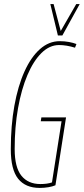

<svg xmlns="http://www.w3.org/2000/svg" viewBox="-20 -912 411 942"><path d="M175 10Q105 10 69 -35Q33 -80 33 -180Q33 -296 50.5 -393Q68 -490 100 -561Q132 -632 176 -671Q220 -710 273 -710Q297 -710 318.5 -706Q340 -702 355 -696L348 -678Q306 -691 270 -691Q223 -691 183.5 -652Q144 -613 114.5 -543.5Q85 -474 68.5 -381.5Q52 -289 52 -181Q52 -91 85 -50Q118 -9 178 -9Q212 -9 235 -17L282 -317H180L183 -336H304L252 -3Q238 3 217.5 6.5Q197 10 175 10ZM371 -892 286 -738H264L227 -892H243L278 -760L354 -892Z"/></svg>

Font: Georama Condensed Thin
Style: Italic
Weight: 100
Width: 3
Italic angle: -9°
Designer: Jean-Baptiste Levee
Foundry: Production Type
Version: Version 1.000